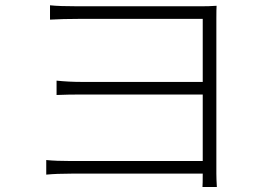

<svg xmlns="http://www.w3.org/2000/svg" viewBox="-20 -707 1040 744"><path d="M820.3 17.6H764.6Q765.6 5.9 765.6 -34.2H257.8Q198.2 -34.2 159.2 -30.3V-86.9Q196.3 -83 256.8 -83H765.6V-340.8H295.9Q244.1 -340.8 199.2 -338.9V-394.5Q248 -389.6 293.9 -389.6H765.6V-633.8H284.2Q223.6 -633.8 173.8 -630.9V-686.5Q209 -682.6 284.2 -682.6H757.8Q790 -682.6 819.3 -684.6Q818.4 -672.9 818.4 -636.7V-34.2Q818.4 -13.7 820.3 17.6Z"/></svg>

Font: Gen Shin Gothic Light
Style: Regular
Weight: 200
Designer: [Source Han Sans]
Ryoko NISHIZUKA  (kana & ideographs); Paul D. Hunt (Latin, Greek & Cyrillic); Wenlong ZHANG  (bopomofo
Version: Version 1.002.20150607